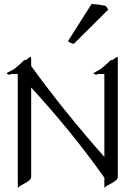

<svg xmlns="http://www.w3.org/2000/svg" viewBox="-20 -945 661 981"><path d="M357.4 -721.2 533.2 -896 521 -914.1C514.2 -916 500 -918.9 485.4 -921.4L464.4 -923.3C457 -924.3 451.2 -925.3 448.2 -925.3L327.1 -734.4C341.3 -724.1 350.1 -722.2 357.4 -721.2ZM136.2 -653.8C129.9 -653.8 123 -646 119.1 -643.1C113.8 -638.2 103 -637.2 103 -637.2C103 -637.2 83 -617.2 62 -600.1C44.9 -584 15.1 -575.2 15.1 -570.8C15.1 -565.9 26.9 -563 29.8 -563C33.2 -563 35.2 -566.9 35.2 -566.9H70.8V16.1C82 -2.9 139.2 -14.2 139.2 -42V-498C272.9 -352.1 398.9 -199.2 513.2 -37.1V16.1C523.9 -2.9 582 -14.2 582 -42V-636.2C582 -650.9 582 -653.8 579.1 -653.8C573.2 -653.8 566.9 -647 562 -643.1C557.1 -638.2 544.9 -637.2 544.9 -637.2C544.9 -637.2 524.9 -617.2 503.9 -600.1C486.8 -584 459 -575.2 458 -570.8C457 -566.9 469.2 -563 473.1 -563C476.1 -563 478 -566.9 478 -566.9H513.2V-143.1C382.8 -291 256.8 -444.8 139.2 -607.9V-636.2C139.2 -649.9 139.2 -653.8 136.2 -653.8Z"/></svg>

Font: Pierce
Style: Roman
Weight: 500
Version: Version 0.2.0